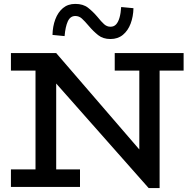

<svg xmlns="http://www.w3.org/2000/svg" viewBox="-20 -958 978 984"><path d="M742 6 130 -686H268L694 -192V-669H798V6ZM36 0V-90H390V0ZM162 -15V-686H268V-15ZM36 -596V-686H268L266 -596ZM568 -596V-686H921V-596ZM546 -758Q508 -758 483 -778Q458 -798 436 -824Q414 -850 399.5 -863Q385 -876 366 -876Q340 -876 327.5 -848.5Q315 -821 311 -773L249 -779Q250 -823 263.5 -859Q277 -895 302.5 -916.5Q328 -938 366 -938Q406 -938 431 -918.5Q456 -899 479 -872Q499 -847 513.5 -834Q528 -821 546 -821Q564 -821 575 -833Q586 -845 592.5 -867.5Q599 -890 601 -922L664 -916Q663 -873 649.5 -837Q636 -801 610 -779.5Q584 -758 546 -758Z"/></svg>

Font: BioRhyme Medium
Style: Regular
Weight: 500
Designer: Aoife Mooney
Foundry: Aoife Mooney Type
Version: Version 1.600;gftools[0.9.33]